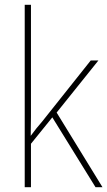

<svg xmlns="http://www.w3.org/2000/svg" viewBox="-20 -846 447 800"><path d="M109 -442Q109 -399 109 -361Q109 -323 108 -280Q122 -299 132 -311.5Q142 -324 156 -340L358 -594H390L216 -377L407 -66H378L198 -357L109 -247V-66H83V-826H109Z"/></svg>

Font: Noto Sans Malayalam UI SemiCondensed Thin
Style: Regular
Weight: 100
Width: 4
Designer: Jelle Bosma - Monotype Design Team
Foundry: Monotype Imaging Inc.
Version: Version 2.104; ttfautohint (v1.8.4.7-5d5b)